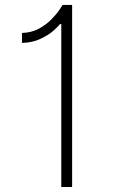

<svg xmlns="http://www.w3.org/2000/svg" viewBox="-20 -747 455 767"><path d="M268.1 -727.3V0H224.8V-650.6H219.1Q213.8 -642.4 193.7 -624.6Q173.7 -606.9 141.7 -591.8Q109.7 -576.7 67.8 -575.6V-615.4Q106.2 -616.5 135.7 -632.6Q165.1 -648.8 185.5 -669.7Q206 -690.7 217.3 -707.7Q228.7 -724.8 230.1 -727.3Z"/></svg>

Font: Inter UI Extra Light
Style: Regular
Weight: 200
Designer: Rasmus Andersson
Foundry: rsms
Version: 3.2;8d6f07862